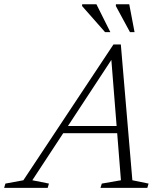

<svg xmlns="http://www.w3.org/2000/svg" viewBox="-83 -904 791 924"><path d="M201 -263 213 -297.5H515L503.5 -263ZM554 -36.5 632 -20.5 626 0H400.5L407 -20.5L499 -36.5L451 -639.5H468.5L72.5 -36.5L152.5 -20.5L146.5 0H-63L-57 -20.5L29.5 -36.5L463 -690H498.5ZM448 -749.5H422.5L312 -875L312.5 -883.5H381ZM564.5 -749.5H542.5L474.5 -875L475 -883.5H539Z"/></svg>

Font: Newsreader Light
Style: Italic
Weight: 300
Italic angle: -17°
Designer: Hugues Gentile
Foundry: Production Type
Version: Version 1.003